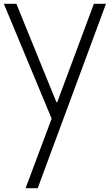

<svg xmlns="http://www.w3.org/2000/svg" viewBox="-26 -654 580 1015"><path d="M109.2 341 247 -26.7 -5.7 -634H60.5L272.2 -113.8H276.5L470.3 -634H534.3L173.3 341Z"/></svg>

Font: Matangi Light
Style: Regular
Weight: 300
Designer: Prashant Pant
Foundry: The Graphic Ant
Version: Version 3.002